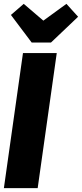

<svg xmlns="http://www.w3.org/2000/svg" viewBox="-21 -968 422 988"><path d="M320.8 -948.2 380.9 -881.8 241.2 -749H142.1L35.2 -891.1L101.1 -948.2L202.1 -861.8ZM271 -694.8 172.9 0H-1L97.2 -694.8Z"/></svg>

Font: Fira Sans Compressed ExtraBold
Style: Italic
Weight: 800
Width: 3
Italic angle: -8°
Designer: Carrois Corporate & Edenspiekermann AG
Foundry: Carrois Corporate GbR & Edenspiekermann AG
Version: Version 4.203;PS 004.203;hotconv 1.0.88;makeotf.lib2.5.64775